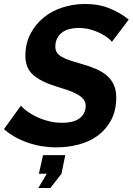

<svg xmlns="http://www.w3.org/2000/svg" viewBox="-41 -735 669 968"><path d="M152 213 195 141H155L176 47H288L269 141L213 213ZM243 8Q168 8 98.5 -16Q29 -40 -21 -84L65 -203Q70 -194 88.5 -179.5Q107 -165 134.5 -150.5Q162 -136 197.5 -126Q233 -116 272 -116Q332 -116 361.5 -139.5Q391 -163 391 -202Q391 -221 379.5 -235Q368 -249 348 -260Q328 -271 300.5 -280.5Q273 -290 240 -300Q165 -323 126 -357.5Q87 -392 87 -453Q87 -515 112 -563.5Q137 -612 178.5 -646Q220 -680 274.5 -697.5Q329 -715 388 -715Q459 -715 514.5 -691.5Q570 -668 608 -636L523 -524Q519 -531 504 -543Q489 -555 466.5 -566.5Q444 -578 416 -586Q388 -594 358 -594Q298 -594 268 -568Q238 -542 238 -499Q238 -482 246.5 -469.5Q255 -457 272 -447.5Q289 -438 313 -430Q337 -422 369 -413Q409 -402 441.5 -388Q474 -374 497 -354.5Q520 -335 532.5 -308Q545 -281 545 -244Q545 -177 519 -129Q493 -81 451 -50.5Q409 -20 354.5 -6Q300 8 243 8Z"/></svg>

Font: PTCRaleway
Style: Bold Italic
Weight: 700
Italic angle: -12°
Designer: Matt McInerney, Pablo Impallari, Rodrigo Fuenzalida
Foundry: Matt McInerney, Pablo Impallari, Rodrigo Fuenzalida
Version: Version 3.000g; ttfautohint (v1.5) -l 8 -r 28 -G 28 -x 14 -D